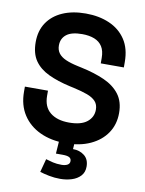

<svg xmlns="http://www.w3.org/2000/svg" viewBox="-99 -783 804 1065"><g transform="rotate(10 303.0 -250.0)"><path d="M309 14Q228 14 166 -15Q104 -44 69 -98Q34 -152 34 -228V-256H164V-228Q164 -165 203 -133.5Q242 -102 309 -102Q377 -102 410.5 -129Q444 -156 444 -198Q444 -227 427.5 -245Q411 -263 379.5 -274.5Q348 -286 303 -296L280 -301Q208 -317 156.5 -341.5Q105 -366 77.5 -406Q50 -446 50 -510Q50 -574 80.5 -619.5Q111 -665 166.5 -689.5Q222 -714 297 -714Q372 -714 430.5 -688.5Q489 -663 522.5 -612.5Q556 -562 556 -486V-456H426V-486Q426 -526 410.5 -550.5Q395 -575 366 -586.5Q337 -598 297 -598Q237 -598 208.5 -575.5Q180 -553 180 -514Q180 -488 193.5 -470Q207 -452 234 -440Q261 -428 303 -419L326 -414Q401 -398 456.5 -373Q512 -348 543 -307Q574 -266 574 -202Q574 -138 541.5 -89.5Q509 -41 449.5 -13.5Q390 14 309 14ZM315 214Q283 214 252.5 208Q222 202 200 195L220 120Q239 126 260.5 131Q282 136 309 136Q329 136 342 129Q355 122 355 107Q355 93 343.5 86.5Q332 80 306 80H268L275 -20H361L357 39Q395 39 421.5 60Q448 81 448 122Q448 154 429 174.5Q410 195 379.5 204.5Q349 214 315 214Z"/></g></svg>

Font: Space Grotesk
Style: Bold
Weight: 700
Designer: Florian Karsten
Foundry: Florian Karsten
Version: Version 2.000